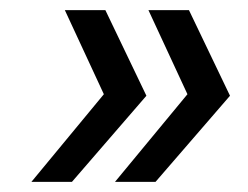

<svg xmlns="http://www.w3.org/2000/svg" viewBox="-20 -447 489 379"><path d="M207 -88 350 -261 273 -427H353L434 -258L287 -88ZM42 -88 185 -261 108 -427H188L269 -258L122 -88Z"/></svg>

Font: TypoPRO Montserrat Alternates
Style: Italic
Weight: 400
Italic angle: -11.3°
Designer: Julieta Ulanovsky
Foundry: Julieta Ulanovsky
Version: Version 6.001